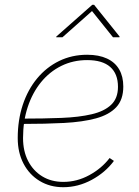

<svg xmlns="http://www.w3.org/2000/svg" viewBox="-20 -781 584 809"><path d="M246.6 7.8Q190.4 7.8 147 -18.6Q103.5 -44.9 79.1 -91.6Q54.7 -138.2 54.7 -199.2Q54.7 -274.9 75.9 -339.1Q97.2 -403.3 136.5 -450.7Q175.8 -498 229.5 -524.2Q283.2 -550.3 347.2 -550.3Q396.5 -550.3 430.7 -534.4Q464.8 -518.6 482.2 -488.5Q499.5 -458.5 499.5 -416.5Q499.5 -360.8 469.7 -329.1Q439.9 -297.4 384.3 -282.2Q328.6 -267.1 249.8 -262.9Q170.9 -258.8 73.7 -258.8V-281.2Q164.6 -281.2 238.8 -284.2Q313 -287.1 366.2 -299.6Q419.4 -312 448.2 -339.4Q477.1 -366.7 477.1 -415Q477.1 -470.2 444.3 -499Q411.6 -527.8 347.2 -527.8Q288.1 -527.8 238.5 -503.4Q189 -479 152.8 -434.6Q116.7 -390.1 96.9 -330.3Q77.1 -270.5 77.1 -199.2Q77.1 -144 98.6 -102.5Q120.1 -61 158.2 -37.8Q196.3 -14.6 246.6 -14.6Q304.2 -14.6 356.2 -43Q408.2 -71.3 441.9 -115.2L460 -103Q423.8 -54.2 366.5 -23.2Q309.1 7.8 246.6 7.8ZM243.2 -624H216.8L217.3 -627L368.7 -760.7H376.5L483.9 -627L483.4 -624H456.1L367.7 -734.4Z"/></svg>

Font: Inter 16pt Thin
Style: Italic
Weight: 250
Italic angle: -9.3988°
Version: Version 4.001;git-66647c0bb